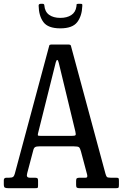

<svg xmlns="http://www.w3.org/2000/svg" viewBox="-20 -989 645 1009"><path d="M0 -21V-42Q0 -55 14 -55H27Q43 -55 48.8 -59.5Q54.5 -64 57.5 -75L239 -750Q241 -755 249.5 -755H339.5Q350.5 -755 352.5 -749L534 -77Q537.5 -64.5 541.2 -59.8Q545 -55 562 -55H591Q601 -55 603 -52.2Q605 -49.5 605 -39.5V-17.5Q605 -6 602.8 -3Q600.5 0 589 0H399Q389.5 0 384.8 -2.5Q380 -5 380 -16V-39Q380 -49.5 384.2 -52.2Q388.5 -55 398 -55H429Q437.5 -55 438.5 -60.5Q439.5 -66 437.5 -73L405.5 -193Q401 -210 395.5 -215Q390 -220 366 -220H188.5Q171.5 -220 164.8 -216Q158 -212 155 -200L123 -79Q119.5 -66.5 122.8 -60.8Q126 -55 138.5 -55H164Q173 -55 176.5 -52.2Q180 -49.5 180 -40V-16Q180 -4 178 -2Q176 0 164 0H25Q11 0 5.5 -3Q0 -6 0 -21ZM273 -661 180 -289Q178 -280 179.2 -277.5Q180.5 -275 194 -275H357Q372.5 -275 376.2 -278.2Q380 -281.5 376 -298L289 -658Q285.5 -673.5 281 -673.8Q276.5 -674 273 -661ZM297 -840Q232.5 -840 208.2 -872.8Q184 -905.5 183 -959.5Q183 -969 194.5 -969H204Q212.5 -969 213 -961Q215.5 -927.5 238 -911.2Q260.5 -895 297 -895Q331.5 -895 354.2 -909.5Q377 -924 381.5 -954.5Q382.5 -961.5 382.5 -965.2Q382.5 -969 391.5 -969H402.5Q410.5 -969 411.8 -966.8Q413 -964.5 412.5 -957Q410.5 -904.5 385.5 -872.2Q360.5 -840 297 -840Z"/></svg>

Font: Besley* Condensed
Style: Regular
Weight: 400
Width: 3
Designer: Owen Earl
Foundry: indestructible type*
Version: Version 3.000; ttfautohint (v1.8.3)